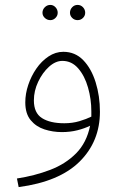

<svg xmlns="http://www.w3.org/2000/svg" viewBox="-20 -532 498 782"><path d="M56 230 49 195Q121 184 184 160Q247 136 290 92.5Q333 49 347 -20Q325 -9 295.5 -1.5Q266 6 232 6Q195 6 161 -5Q127 -16 105 -42.5Q83 -69 83 -115Q83 -150 95 -186Q107 -222 128 -252.5Q149 -283 177.5 -302Q206 -321 238 -321Q286 -321 319 -287Q352 -253 369.5 -197Q387 -141 387 -77Q387 44 304.5 126Q222 208 56 230ZM118 -123Q118 -72 151 -51Q184 -30 242 -30Q275 -30 303.5 -38.5Q332 -47 352 -57Q352 -68 352 -79Q352 -128 338.5 -175.5Q325 -223 298.5 -253.5Q272 -284 234 -284Q206 -284 179.5 -260Q153 -236 135.5 -199Q118 -162 118 -123ZM296 -450Q283 -450 274 -459Q265 -468 265 -480Q265 -493 274 -502.5Q283 -512 296 -512Q309 -512 318 -502.5Q327 -493 327 -480Q327 -468 318 -459Q309 -450 296 -450ZM185 -450Q172 -450 162.5 -459Q153 -468 153 -480Q153 -493 162.5 -502.5Q172 -512 185 -512Q197 -512 206 -502.5Q215 -493 215 -480Q215 -468 206 -459Q197 -450 185 -450Z"/></svg>

Font: Noto Sans Arabic UI XLt
Style: Regular
Weight: 200
Designer: Monotype Design Team, Nadine Chahine and Nizar Qandah
Foundry: Monotype Imaging Inc.
Version: Version 2.010; ttfautohint (v1.8.4.7-5d5b)